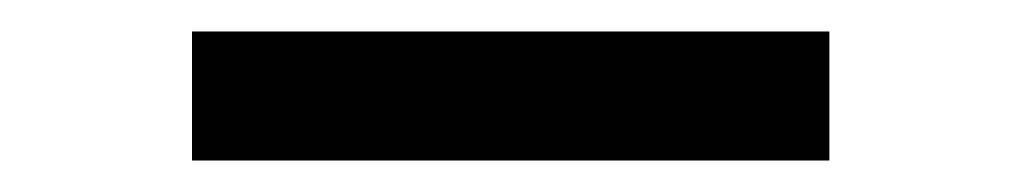

<svg xmlns="http://www.w3.org/2000/svg" viewBox="-20 -102 648 122"><path d="M102 -82H507V0H102Z"/></svg>

Font: Synthetic
Style: Regular
Weight: 400
Designer: Santiago Orozco
Foundry: Typemade
Version: Version 2.000; ttfautohint (v1.8.4.7-5d5b)